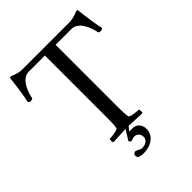

<svg xmlns="http://www.w3.org/2000/svg" viewBox="-237 -805 1100 1100"><g transform="rotate(-45 313.0 -255.0)"><path d="M12.2 -505.9Q26.4 -572.3 38.1 -678.2Q45.9 -682.1 61 -674.8Q70.8 -669.9 88.4 -665.5Q106 -661.1 117.2 -661.1H507.8Q519 -661.1 538.6 -666Q558.1 -670.9 567.9 -675.8Q580.1 -681.6 586.9 -678.2Q598.6 -572.3 612.8 -505.9Q605 -498 594.2 -499Q583.5 -499 580.1 -503.9Q568.8 -559.1 544.2 -592.5Q519.5 -626 483.9 -626H356.9V-116.2Q356.9 -58.1 361.8 -42Q363.8 -34.7 389.6 -30.3Q415.5 -25.9 431.2 -25.9Q434.1 -22 434.3 -11.5Q434.6 -1 431.2 2.9Q341.8 -1.5 324.2 -2L303.2 23.9H333Q355.5 23.9 370.1 41Q384.8 58.1 384.8 82Q384.8 122.6 353 146.7Q321.3 170.9 273.9 170.9Q247.6 170.9 233.9 161.1Q233.4 159.2 231.7 153.6Q230 147.9 230 144Q230 138.2 235.8 133.1Q241.7 127.9 247.1 127.9Q253.4 127.9 266.6 135.5Q279.8 143.1 290 143.1Q314 143.1 327.4 131.6Q340.8 120.1 340.8 104Q340.8 85 329.6 74.5Q318.4 64 305.2 64Q293.5 64 273.9 71.8Q272 71.8 266.4 66.2Q260.7 60.5 262.2 57.1Q265.1 52.2 279.5 30Q293.9 7.8 299.3 -2Q279.8 -1.5 195.8 2.9Q192.4 -1 192.6 -11.5Q192.9 -22 195.8 -25.9Q211.4 -25.9 237.3 -30.3Q263.2 -34.7 265.1 -42Q270 -58.1 270 -116.2V-626H141.1Q105.5 -626 80.8 -592.5Q56.2 -559.1 44.9 -503.9Q41.5 -499 30.8 -499Q20 -498 12.2 -505.9Z"/></g></svg>

Font: Crimson
Style: Roman
Weight: 400
Version: Version 0.8